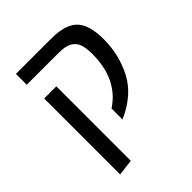

<svg xmlns="http://www.w3.org/2000/svg" viewBox="-215 -691 1028 1028"><g transform="rotate(-45 299.5 -176.5)"><path d="M311 -71Q445 -159 445 -350Q445 -396 435 -424Q425 -452 398.5 -467Q372 -482 322 -482H80V-564H349Q455 -564 499.5 -517.5Q544 -471 544 -364Q544 -245 491.5 -144.5Q439 -44 311 12ZM94 -364H186V200L94 211Z"/></g></svg>

Font: FiraGOUPP
Style: Medium
Weight: 400
Designer: bBox Type
Foundry: bBox Type GmbH
Version: Version 1.001